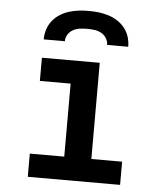

<svg xmlns="http://www.w3.org/2000/svg" viewBox="-53 -786 706 833"><g transform="rotate(5 300.0 -370.0)"><path d="M99 0V-101H249V-419H115V-520H367V-101H501V0ZM116 -600Q116 -622 122.5 -643Q129 -664 142.5 -681Q156 -698 174.5 -710Q193 -722 214 -728.5Q235 -735 256.5 -737.5Q278 -740 300 -740Q322 -740 343.5 -737.5Q365 -735 386 -728.5Q407 -722 425.5 -710Q444 -698 457.5 -681Q471 -664 477.5 -643Q484 -622 484 -600H392Q392 -616 383.5 -629.5Q375 -643 361 -650.5Q347 -658 331.5 -660Q316 -662 300 -662Q284 -662 268.5 -660Q253 -658 239 -650.5Q225 -643 216.5 -629.5Q208 -616 208 -600Z"/></g></svg>

Font: Iosevka SS04 Extended
Style: Bold
Weight: 700
Width: 7
Monospace: yes
Designer: Belleve Invis
Foundry: Belleve Invis
Version: Version 19.0.0; ttfautohint (v1.8.4)